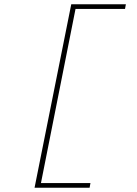

<svg xmlns="http://www.w3.org/2000/svg" viewBox="-20 -728 640 900"><path d="M142 152 314 -708H570L566 -686H334L172 130H404L400 152Z"/></svg>

Font: Source Code Pro ExtraLight ExtraLight
Style: Italic
Weight: 250
Italic angle: -11°
Monospace: yes
Version: Version 1.016;hotconv 1.0.116;makeotfexe 2.5.65601